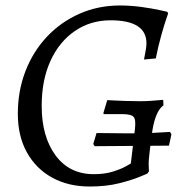

<svg xmlns="http://www.w3.org/2000/svg" viewBox="-20 -668 682 700"><path d="M307 12Q229 12 170 -20.5Q111 -53 78 -112.5Q45 -172 45 -253Q45 -337 73 -409Q101 -481 151.5 -534.5Q202 -588 270 -618Q338 -648 417 -648Q457 -648 496.5 -642.5Q536 -637 563 -631Q590 -625 590 -625L593 -619Q593 -619 585.5 -597Q578 -575 567.5 -537.5Q557 -500 548 -455L505 -451Q505 -451 507 -461.5Q509 -472 511.5 -486Q514 -500 514 -510Q514 -594 383 -594Q310 -594 253 -555Q196 -516 164 -446Q132 -376 132 -282Q132 -170 182.5 -101.5Q233 -33 322 -33Q362 -33 392 -42.5Q422 -52 439.5 -62Q457 -72 457 -72L472 -198Q476 -232 467 -242Q458 -252 425 -252Q414 -252 398 -252Q382 -252 370 -252Q358 -252 358 -252L357 -256L371 -303Q371 -303 389 -302Q407 -301 435.5 -300Q464 -299 492 -299Q513 -299 532 -300.5Q551 -302 563 -303Q575 -304 575 -304L576 -284Q562 -274 552 -252Q542 -230 536 -195Q533 -177 530 -152Q527 -127 524.5 -105Q522 -83 522 -73Q522 -66 522.5 -54.5Q523 -43 523 -43L517 -35Q517 -35 489.5 -23.5Q462 -12 415 0Q368 12 307 12ZM325 -135 320 -143 332 -183Q352 -183 378 -182.5Q404 -182 430.5 -182Q457 -182 477 -182Q502 -182 537 -183.5Q572 -185 600 -187L605 -178L596 -137L462 -136Q431 -136 391 -135.5Q351 -135 325 -135Z"/></svg>

Font: Alegreya
Style: Italic
Weight: 400
Italic angle: -7°
Designer: Juan Pablo del Peral
Foundry: Huerta Tipografica
Version: Version 2.009